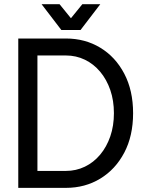

<svg xmlns="http://www.w3.org/2000/svg" viewBox="-20 -909 713 929"><path d="M161.1 -640.6H298.8Q348.1 -640.6 390.6 -620.1Q433.1 -599.6 464.6 -562Q496.1 -524.4 513.7 -473.4Q531.2 -422.4 531.2 -361.3Q531.2 -300.3 513.7 -249.3Q496.1 -198.2 464.6 -160.6Q433.1 -123 390.6 -102.5Q348.1 -82 298.8 -82H161.1ZM298.8 0Q391.6 0 465.1 -44.7Q538.6 -89.4 581.3 -170.4Q624 -251.5 624 -361.3Q624 -471.2 581.3 -552.5Q538.6 -633.8 465.1 -678.2Q391.6 -722.7 298.8 -722.7H68.4V0H161.1ZM268.1 -888.7H181.2L276.9 -763.7H369.6ZM378.4 -888.7 276.9 -763.7H369.6L465.3 -888.7Z"/></svg>

Font: Giphurs SC
Style: Regular
Weight: 400
Version: Version 0.920